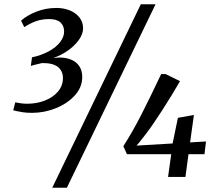

<svg xmlns="http://www.w3.org/2000/svg" viewBox="-20 -835 1013 906"><path d="M42.5 -314.5 52 -352Q83.5 -345.5 108 -345.5Q154 -345.5 192.5 -360.8Q231 -376 254 -403.5Q277 -431 277 -467Q277 -499.5 253.5 -518.8Q230 -538 179 -537.5Q141 -529 125.5 -524L131 -564.5Q176 -574 210.5 -593Q245 -612 263.8 -636.5Q282.5 -661 282.5 -686Q282.5 -713.5 265.2 -729.2Q248 -745 212 -745Q178 -745 150.5 -735.2Q123 -725.5 94.5 -707L79.5 -737.5Q105.5 -761.5 150.2 -779.5Q195 -797.5 247 -797.5Q280.5 -797.5 309 -786Q337.5 -774.5 354.8 -752.8Q372 -731 372 -701.5Q372 -674.5 352 -646.5Q332 -618.5 299.8 -596Q267.5 -573.5 231.5 -561.5Q250.5 -563.5 259.5 -563.5Q310 -563.5 339 -539.5Q368 -515.5 368 -471Q368 -423.5 333.2 -385Q298.5 -346.5 243.8 -324.5Q189 -302.5 131.5 -302.5Q106.5 -302.5 88.5 -305.2Q70.5 -308 58.2 -310.8Q46 -313.5 42.5 -314.5ZM226.5 51 644.5 -815H714L295.5 51ZM773 0 788 -107.5H579L562 -145Q605.5 -213 646.5 -293.2Q687.5 -373.5 740.5 -485.5H761.5L829.5 -452Q793.5 -389.5 746 -315.5Q698.5 -241.5 665.5 -199L651 -180.5Q635.5 -160 624.5 -148L794.5 -158L819.5 -279L895 -292.5L877 -163L952 -167.5L945 -107.5H869.5L855 0Z"/></svg>

Font: Merriweather Text
Style: Italic
Weight: 400
Italic angle: -7.8°
Designer: Eben Sorkin
Foundry: Eben Sorkin
Version: Version 2.100